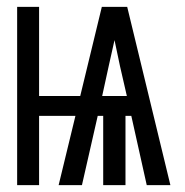

<svg xmlns="http://www.w3.org/2000/svg" viewBox="-20 -540 540 560"><path d="M30 0V-520H94V-260H214L277 -520H351L477 0H408L363 -202H346V0H281V-202H265L219 0H151L200 -202H94V0ZM278 -260H350L330 -347Q326 -366 322 -385Q318 -404 314 -423Q310 -404 305.5 -385Q301 -366 297 -347Z"/></svg>

Font: Iosevka srxl
Style: Regular
Weight: 400
Monospace: yes
Designer: Belleve Invis
Foundry: Belleve Invis
Version: Version 33.0.1; ttfautohint (v1.8.3)